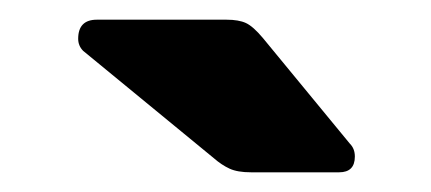

<svg xmlns="http://www.w3.org/2000/svg" viewBox="-20 -770 438 195"><path d="M235 -595Q221.2 -595 213.2 -598.7Q205.1 -602.4 197.1 -609.4L64.4 -718.4Q59.4 -723.5 59.4 -730.6Q59.4 -750 78.4 -750H210Q222.5 -750 229.8 -746.6Q237.1 -743.2 247 -731.4L335.4 -624Q340.4 -619 340.4 -611Q340.4 -595 324.4 -595Z"/></svg>

Font: Rubik Light
Style: Regular
Weight: 300
Designer: Hubert and Fischer
Foundry: Hubert and Fischer
Version: Version 2.300;gftools[0.9.30]